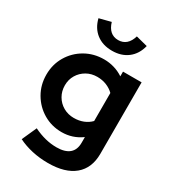

<svg xmlns="http://www.w3.org/2000/svg" viewBox="-228 -876 1083 1209"><g transform="rotate(30 313.5 -271.5)"><path d="M316.3 214Q255.7 214 200.1 201.6Q144.4 189.1 98.8 166.3L146.6 59.7Q190.1 80.8 231.1 91.1Q272.2 101.4 313.3 101.4Q374.3 101.4 405.6 75.2Q436.8 49.1 436.8 -2.6V-44Q372.8 2.6 293.6 2.6Q220.3 2.6 160.4 -32.9Q100.6 -68.3 65.3 -128.9Q30 -189.6 30 -263.7Q30 -337.9 65.6 -398.2Q101.3 -458.5 162.2 -493.5Q223.1 -528.6 298.4 -528.6Q336.4 -528.6 372.3 -517.9Q408.1 -507.2 438.6 -486.8V-521H573.8V-1.5Q573.8 102.4 507.4 158.2Q441 214 316.3 214ZM315.3 -113.2Q352.6 -113.2 383.6 -125.5Q414.7 -137.8 436.8 -160.8V-364.6Q414.7 -386.5 383.5 -399.2Q352.3 -411.8 316 -411.8Q273.3 -411.8 239 -392.2Q204.6 -372.5 184.6 -339.1Q164.5 -305.6 164.5 -263.7Q164.5 -221.2 184.4 -187Q204.2 -152.8 238.6 -133Q272.9 -113.2 315.3 -113.2ZM312 -599.9Q244.2 -599.9 198.3 -635.2Q152.4 -670.6 136.6 -735L220.8 -756.6Q244.6 -677.5 312 -677.5Q345.7 -677.5 368.7 -697.3Q391.6 -717.2 403.3 -756.6L487.5 -735Q471.6 -670.6 425.6 -635.2Q379.6 -599.9 312 -599.9Z"/></g></svg>

Font: Red Hat Display
Style: Regular
Weight: 300
Designer: Pentagram, MCKL
Foundry: Pentagram, MCKL
Version: Version 1.023